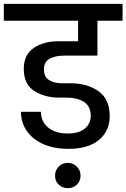

<svg xmlns="http://www.w3.org/2000/svg" viewBox="-44 -760 659 1001"><path d="M185 -398Q185 -360 211 -343Q237 -326 278 -326H323Q410 -326 469 -285Q528 -244 528 -155Q528 -77 472 -30.5Q416 16 313 16Q202 16 134.5 -36.5Q67 -89 65 -177H169Q170 -126 207 -95Q244 -64 310 -64Q367 -64 398 -89.5Q429 -115 429 -156Q429 -206 394 -228.5Q359 -251 304 -251H265Q190 -251 135 -285.5Q80 -320 80 -401Q80 -475 132 -510Q184 -545 261 -545H363V-652H-24V-740H595V-652H464V-470H290Q245 -470 215 -454Q185 -438 185 -398ZM309 221Q281 221 262 202.5Q243 184 243 156Q243 128 262 108.5Q281 89 309 89Q337 89 356.5 108.5Q376 128 376 156Q376 184 357 202.5Q338 221 309 221Z"/></svg>

Font: Poppins Medium A&M
Style: Regular
Weight: 500
Designer: Ninad Kale (Devanagari), Jonny Pinhorn (Latin)
Foundry: Indian Type Foundry
Version: 4.004